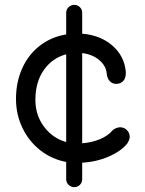

<svg xmlns="http://www.w3.org/2000/svg" viewBox="-20 -651 600 792"><path d="M515 -86Q515 -75 505 -59Q479 -27 428 -5Q377 17 319 20V88Q319 102 309.5 111.5Q300 121 286 121Q273 121 263 111.5Q253 102 253 88V17Q194 6 147 -30.5Q100 -67 73 -122.5Q46 -178 46 -243Q46 -313 72 -370Q98 -427 145 -463Q192 -499 253 -509V-598Q253 -612 263 -621.5Q273 -631 286 -631Q300 -631 309.5 -621.5Q319 -612 319 -598V-512Q394 -506 443.5 -463Q493 -420 499 -355V-350Q499 -328 488 -316.5Q477 -305 459 -305Q444 -305 433 -316Q422 -327 420 -349Q417 -380 389 -403.5Q361 -427 319 -432V-60Q359 -63 392.5 -77Q426 -91 444 -113Q449 -118 458 -122Q467 -126 475 -126Q492 -126 503.5 -114.5Q515 -103 515 -86ZM253 -65V-427Q196 -412 161 -362.5Q126 -313 126 -239Q126 -176 161.5 -128.5Q197 -81 253 -65Z"/></svg>

Font: Tsukimi Rounded Medium
Style: Regular
Weight: 500
Designer: Takashi Funayama
Foundry: Takashi Funayama
Version: Version 1.032; ttfautohint (v1.8.3)